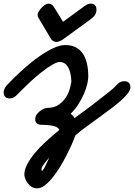

<svg xmlns="http://www.w3.org/2000/svg" viewBox="-67 -642 738 1057"><path d="M573 -172Q593 -195 616 -195Q651 -195 651 -161Q651 -146 636 -127Q621 -108 596 -86Q571 -64 539.5 -40.5Q508 -17 475 7Q440 33 408.5 55.5Q377 78 348 103Q342 121 329.5 149.5Q317 178 300.5 210.5Q284 243 264 276Q244 309 222.5 335.5Q201 362 179.5 378.5Q158 395 138 395Q121 395 108 387Q95 379 86 367Q77 355 72 342Q67 329 67 319Q67 293 82.5 263Q98 233 124 201.5Q150 170 185.5 137.5Q221 105 260 73Q255 60 233 53Q211 46 162 45Q127 45 127 14Q127 -1 135.5 -12.5Q144 -24 155 -32Q166 -40 176.5 -44Q187 -48 192 -48Q231 -48 256 -65.5Q281 -83 296 -106.5Q311 -130 317.5 -154.5Q324 -179 326 -193Q321 -298 263 -301Q247 -301 220.5 -285.5Q194 -270 162 -245Q130 -220 95.5 -187.5Q61 -155 28 -121Q7 -100 -12 -100Q-47 -100 -47 -135Q-47 -150 -31 -171Q12 -217 57 -257.5Q102 -298 145 -328.5Q188 -359 225.5 -376.5Q263 -394 292 -394Q355 -394 387 -349.5Q419 -305 419 -219Q419 -205 413.5 -180.5Q408 -156 396 -127.5Q384 -99 365.5 -69.5Q347 -40 322 -16Q335 -6 344 8Q355 0 364.5 -7.5Q374 -15 384 -22Q393 -28 401 -34Q409 -40 417 -46Q430 -56 443.5 -66Q457 -76 469 -86Q503 -112 531.5 -134.5Q560 -157 573 -172ZM166 299Q171 294 181.5 273.5Q192 253 205 225Q185 247 173 264Q161 281 161 293Q161 296 166 299ZM291 149Q265 169 243.5 188.5Q222 208 205 225Q217 199 229.5 171Q242 143 252 120ZM399 -609Q417 -622 432 -622Q464 -622 464 -588Q464 -560 436 -539L274 -421Q254 -411 244 -411Q229 -411 216 -424L144 -545Q141 -551 140.5 -555.5Q140 -560 140 -562Q140 -569 146.5 -579.5Q153 -590 162 -599.5Q171 -609 181 -615.5Q191 -622 199 -622Q218 -622 229 -605L280 -522Z"/></svg>

Font: Discipuli Britannica Bold
Style: Regular
Weight: 700
Designer: Peter Wiegel
Foundry: Peter Wiegel
Version: Version 0.001 2009